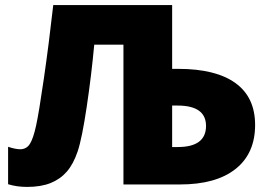

<svg xmlns="http://www.w3.org/2000/svg" viewBox="-20 -734 1071 764"><path d="M355 -556.2Q343.8 -434.6 325 -308.6Q306.2 -182.6 289.1 -131.8Q272 -81.1 245.8 -51Q219.7 -21 181.2 -5.6Q142.6 9.8 87.9 9.8Q46.4 9.8 12.2 -1V-149.9Q41.5 -140.1 60.1 -140.1Q85.4 -140.1 98.9 -161.4Q112.3 -182.6 123.5 -233.6Q134.8 -284.7 154.8 -423.1Q174.8 -561.5 191.9 -713.9H665V-460H689Q838.4 -460 916.7 -403.6Q995.1 -347.2 995.1 -236.8Q995.1 -123.5 917.5 -61.8Q839.8 0 695.8 0H471.2V-556.2ZM665 -148.9H687Q799.8 -148.9 799.8 -232.9Q799.8 -314 686 -314H665Z"/></svg>

Font: Black Ops One [rus by aLiNcE]
Style: Regular
Weight: 400
Designer: James Grieshaber
Foundry: James Grieshaber
Version: Version 1.002;May 25, 2024;FontCreator 13.0.0.2680 64-bit